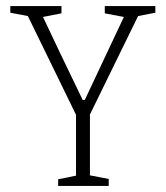

<svg xmlns="http://www.w3.org/2000/svg" viewBox="-20 -614 547 634"><path d="M172 -22 231 -34V-235L72 -561L14 -572V-594H183V-570L122 -558Q165 -466 253 -284H260L389 -558L326 -570V-594H493V-572L436 -561L277 -236V-35L339 -23V0H172Z"/></svg>

Font: Grenze ExtraLight
Style: Regular
Weight: 275
Designer: Renata Polastri
Foundry: Omnibus-Type
Version: Version 1.002; ttfautohint (v1.8)